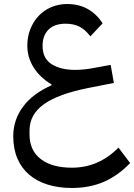

<svg xmlns="http://www.w3.org/2000/svg" viewBox="-20 -632 668 956"><path d="M338 304Q271 304 217 287Q163 270 125 237.5Q87 205 66.5 157Q46 109 46 46Q46 -35 94.5 -100.5Q143 -166 236 -207V-212Q178 -247 147 -297Q116 -347 116 -404Q116 -449 131 -487Q146 -525 172.5 -553Q199 -581 235.5 -596.5Q272 -612 314 -612Q374 -612 418 -586.5Q462 -561 491 -516L430 -451Q405 -484 376 -499Q347 -514 307 -514Q251 -514 221.5 -484.5Q192 -455 192 -404Q192 -341 237 -312.5Q282 -284 354 -284Q376 -284 400 -286.5Q424 -289 450 -294L531 -309L547 -219L415 -193Q267 -163 197 -112Q127 -61 127 18V37Q127 117 183 160Q239 203 338 203Q471 203 570 103L628 180Q566 244 495.5 274Q425 304 338 304Z"/></svg>

Font: IBM Plex Sans Arabic Text
Style: Regular
Weight: 450
Designer: Mike Abbink, Paul van der Laan, Pieter van Rosmalen, Wael Morcos, Khajak Apelian
Foundry: Bold Monday
Version: Version 1.2